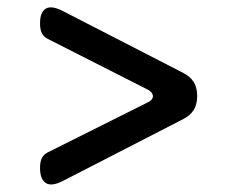

<svg xmlns="http://www.w3.org/2000/svg" viewBox="-20 -589 640 518"><path d="M152 -102Q120 -85 104 -95Q88 -105 88 -136Q88 -154 93.5 -163.5Q99 -173 109 -178L379 -313Q393 -320 392.5 -330Q392 -340 379 -347L109 -484Q99 -489 93.5 -498.5Q88 -508 88 -526Q88 -557 104 -566Q120 -575 152 -558L473 -393Q493 -383 502.5 -368Q512 -353 512 -330Q512 -307 502.5 -292Q493 -277 473 -267Z"/></svg>

Font: Maple Mono Light
Style: Regular
Weight: 300
Monospace: yes
Designer: subframe7536
Version: Version 7.000